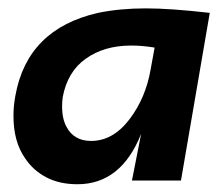

<svg xmlns="http://www.w3.org/2000/svg" viewBox="-20 -442 543 470"><path d="M169.5 9Q125.5 9 93.2 -8Q61 -25 41.5 -54.5Q12.5 -95.5 13 -160Q13 -182.5 17.5 -207Q46.5 -371 220 -410.5Q273.5 -421.5 337 -421.5Q397 -421.5 493.5 -410.5L423 0H303L325.5 -114.5Q276.5 9 169.5 9ZM203 -97Q256.5 -97 296.8 -149.8Q337 -202.5 349 -273.5L358.5 -325.5Q329 -330.5 301 -330.5Q235.5 -330.5 190.2 -298.5Q145 -266.5 133.5 -204Q132 -193 132 -181.5Q132 -149.5 144 -129.5Q152 -114.5 166.8 -105.8Q181.5 -97 203 -97Z"/></svg>

Font: Lucymar Sans SemiBold
Style: Italic
Weight: 600
Italic angle: -10°
Foundry: The League of Moveable Type (original font) / Main changes by Cristiano Sobral with portions from Mirco Monsees
Version: Version 2.00;August 30, 2020;FontCreator 13.0.0.2681 64-bit